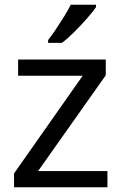

<svg xmlns="http://www.w3.org/2000/svg" viewBox="-20 -786 510 806"><path d="M431 0H39V-58L327 -468H56V-536H424V-470L140 -68H431ZM383 -756Q371 -738 346 -709.5Q321 -681 292.5 -652.5Q264 -624 240 -606H182V-618Q197 -637 214.5 -663Q232 -689 249 -716.5Q266 -744 277 -766H383Z"/></svg>

Font: Noto Sans Pahawh Hmong
Style: Regular
Weight: 400
Designer: Monotype Design Team
Foundry: Monotype Imaging Inc.
Version: Version 2.001; ttfautohint (v1.8.4.7-5d5b)